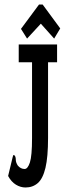

<svg xmlns="http://www.w3.org/2000/svg" viewBox="-20 -820 290 851"><path d="M93 11Q71 11 50.5 -1.5Q30 -14 16 -40L36 -123L39 -133L45 -131Q50 -124 50 -112Q50 -100 59 -86Q72 -71 89 -71Q103 -71 112.5 -100Q122 -129 122 -208V-544H63V-623H233V-544H193V-209Q193 -124 181.5 -76Q170 -28 147.5 -8.5Q125 11 93 11ZM100 -649 73 -692 153 -800H169L247 -694L220 -649L161 -715Z"/></svg>

Font: Inconsolata UltraCondensed Bold
Style: Regular
Weight: 700
Width: 1
Monospace: yes
Designer: Raph Levien, Cyreal, Brenton Simpson
Foundry: Raph Levien, Cyreal, Google
Version: Version 3.001; ttfautohint (v1.8.2.53-6de2)